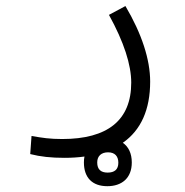

<svg xmlns="http://www.w3.org/2000/svg" viewBox="-20 -310 626 648"><path d="M197.8 222.7C221.7 222.7 244.1 221.2 265.1 218.3C263.7 224.6 263.2 231.4 263.2 238.3C263.2 289.6 291.5 318.4 342.3 318.4C390.1 318.4 424.8 292 424.8 238.3C424.8 207.5 413.6 185.1 394.5 171.9C455.6 129.4 486.8 60.1 486.8 -34.7C486.8 -108.9 458.5 -196.3 403.3 -289.6L347.7 -259.8C398.4 -168 422.9 -91.3 422.9 -31.2C422.9 96.2 342.8 159.2 189.9 159.2C147.9 159.2 123 155.3 86.4 148.9L82 210C116.2 218.8 152.3 222.7 197.8 222.7ZM343.3 272.5C320.8 272.5 308.1 262.2 308.1 238.3C308.1 215.8 322.8 204.1 344.7 204.1C367.7 204.1 379.4 217.3 379.4 239.3C379.4 262.2 366.2 272.5 343.3 272.5Z"/></svg>

Font: Cascadia Code PL Light
Style: Regular
Weight: 300
Monospace: yes
Designer: Aaron Bell
Foundry: Saja Typeworks
Version: Version 2404.023